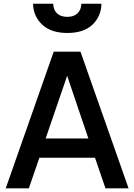

<svg xmlns="http://www.w3.org/2000/svg" viewBox="-20 -1027 732 1047"><path d="M347.2 -847.2Q258.3 -847.2 210 -892.8Q161.6 -938.5 160.2 -1006.8H270Q271.5 -972.2 291.5 -953.6Q311.5 -935.1 347.2 -935.1Q382.3 -935.1 402.3 -953.9Q422.4 -972.7 423.8 -1006.8H533.2Q531.7 -937.5 484.1 -892.3Q436.5 -847.2 347.2 -847.2ZM11.2 0 272.9 -745.1H418.9L681.2 0H555.2L498 -167H194.8L137.2 0ZM229 -272H461.9L346.2 -613.8Z"/></svg>

Font: Plus Jakarta Sans SemiBold
Style: Regular
Weight: 600
Designer: Gumpita Rahayu
Foundry: Tokotype
Version: Version 2.006